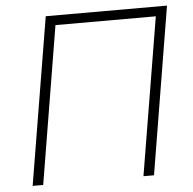

<svg xmlns="http://www.w3.org/2000/svg" viewBox="-52 -780 835 832"><g transform="rotate(-5 365.5 -364.0)"><path d="M704.6 -727.5 584.5 0H538.6L652.3 -685.5H215.8L102.5 0H56.6L177.2 -727.5Z"/></g></svg>

Font: Inter 16pt ExtraLight
Style: Italic
Weight: 250
Italic angle: -9.3988°
Version: Version 4.001;git-66647c0bb